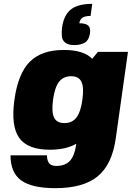

<svg xmlns="http://www.w3.org/2000/svg" viewBox="-20 -770 686 1000"><path d="M239.7 9.8Q123.5 9.8 79.8 -52.2Q36.1 -114.3 55.2 -251Q74.2 -387.2 135.3 -448.5Q196.3 -509.8 312.5 -509.8Q415 -509.8 460.4 -463.9L490.2 -500H646.5L583 -49.8Q564 86.4 489 148.2Q414.1 210 268.6 210Q145.5 210 90.1 169.4Q34.7 128.9 34.7 39.1H224.6Q225.1 67.9 236.6 81.1Q248 94.2 272.9 94.2Q319.3 94.2 343.8 68.1Q368.2 42 376.5 -16.1L377 -21Q322.8 9.8 239.7 9.8ZM315.9 -128.9Q356 -128.9 378.2 -158Q400.4 -187 409.2 -251Q418 -314.9 404.1 -344Q390.1 -373 350.6 -373Q310.1 -373 287.6 -344Q265.1 -314.9 256.3 -251Q247.6 -187 261.5 -158Q275.4 -128.9 315.9 -128.9ZM365.2 -535.2Q335.9 -535.2 320.1 -547.6Q304.2 -560.1 302.2 -580.6Q300.3 -601.1 303.2 -627Q312.5 -691.9 349.4 -720.9Q386.2 -750 460.4 -750L451.7 -687Q423.8 -687 409.9 -678Q396 -668.9 393.1 -648.9Q426.8 -648.9 439.7 -636.7Q452.6 -624.5 448.7 -597.2Q443.8 -562.5 423.1 -548.8Q402.3 -535.2 365.2 -535.2Z"/></svg>

Font: Fivo Sans Black
Style: Regular
Weight: 900
Designer: Alexander Slobzheninov
Foundry: Alexander Slobzheninov
Version: 1.0